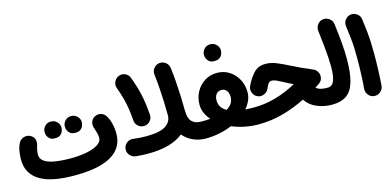

<svg xmlns="http://www.w3.org/2000/svg" viewBox="-72 -1129 3308 1623"><g transform="rotate(-15 1582.0 -317.0)"><path d="M16.6 -182.1Q16.6 -216.3 22.5 -252.2Q28.3 -288.1 43.9 -319.3Q57.6 -346.7 87.4 -356.7Q117.2 -366.7 144.5 -353Q200.7 -324.7 177.2 -252.9Q172.4 -239.3 169.2 -219.2Q166 -199.2 166 -182.1Q166 -130.9 232.2 -106.2Q298.3 -81.5 424.8 -81.5Q505.4 -81.5 568.1 -94.2Q630.9 -106.9 667 -130.6Q703.1 -154.3 703.1 -187Q703.1 -209 696 -234.6Q689 -260.3 685.1 -269.5Q672.4 -299.8 679.4 -327.6Q686.5 -355.5 712.9 -370.6Q739.3 -386.2 769 -377.9Q798.8 -369.6 814 -343.3Q832.5 -311 842.5 -270.3Q852.5 -229.5 852.5 -187Q852.5 -126.5 829.8 -83.7Q807.1 -41 769 -13.2Q731 14.6 684.3 31Q637.7 47.4 589.6 54.9Q541.5 62.5 498.3 64.7Q455.1 66.9 424.8 66.9Q384.8 66.9 331.5 63.5Q278.3 60.1 223.4 47.4Q168.5 34.7 121.6 7.8Q74.7 -19 45.7 -65.2Q16.6 -111.3 16.6 -182.1ZM446.8 -354.5Q446.8 -382.3 467.5 -404.3Q488.3 -426.3 519.5 -426.3Q542.5 -426.3 558.3 -416.5Q574.2 -406.7 583.5 -392.6Q595.2 -374 595.2 -354.5Q595.2 -339.8 588.9 -322.5Q582.5 -305.2 566.4 -292.7Q550.3 -280.3 520.5 -280.3Q490.2 -280.3 474.6 -293Q459 -305.7 452.6 -322.3Q446.8 -338.4 446.8 -354.5ZM269.5 -354Q269.5 -381.8 290 -403.8Q310.5 -425.8 342.3 -425.8Q365.2 -425.8 381.1 -416Q397 -406.2 406.2 -392.1Q417.5 -374 417.5 -354Q417.5 -339.4 411.1 -322Q404.8 -304.7 388.7 -292.2Q372.6 -279.8 343.3 -279.8Q313 -279.8 297.4 -292.5Q281.7 -305.2 274.9 -321.8Q272 -330.1 270.8 -338.4Q269.5 -346.7 269.5 -354Z M1292.5 -582Q1288.6 -612.3 1307.6 -637Q1326.7 -661.6 1356.4 -665.5Q1386.7 -669.4 1411.4 -650.4Q1436 -631.3 1439.9 -601.1Q1447.3 -545.4 1452.1 -480Q1457 -414.6 1459.7 -347.9Q1462.4 -281.2 1462.4 -221.7Q1462.4 -154.8 1490.5 -125.5Q1518.6 -96.2 1573.2 -96.2H1573.7Q1604.5 -96.2 1626 -74.5Q1647.5 -52.7 1647.5 -22Q1647.5 8.3 1626 30.3Q1604.5 52.2 1573.7 52.2H1573.2Q1516.1 52.2 1464.8 29.8Q1413.6 7.3 1377 -35.6Q1328.6 4.4 1252 26.9Q1175.3 49.3 1069.8 49.3Q1043 49.3 1017.8 48.1Q992.7 46.9 961.4 43.5Q930.7 40 910.9 16.8Q891.1 -6.3 893.6 -36.6Q896 -67.4 920.2 -87.6Q944.3 -107.9 974.1 -104.5Q1009.3 -100.6 1036.6 -98.6Q1064 -96.7 1090.8 -96.7Q1210.4 -96.7 1261.7 -130.1Q1313 -163.6 1313 -221.7Q1313 -277.8 1310.5 -342.5Q1308.1 -407.2 1303.5 -469.7Q1298.8 -532.2 1292.5 -582ZM955.6 -555.7Q945.3 -584.5 958.7 -612.3Q972.2 -640.1 1000.5 -650.4Q1029.3 -661.1 1056.9 -647.7Q1084.5 -634.3 1094.7 -605.5Q1112.8 -555.7 1124.8 -515.4Q1136.7 -475.1 1144.8 -437.3Q1152.8 -399.4 1158.2 -358.4Q1163.6 -317.4 1168 -266.1Q1170.4 -235.4 1150.4 -211.7Q1130.4 -188 1100.1 -185.5Q1069.3 -183.1 1045.9 -202.9Q1022.5 -222.7 1020 -252.9Q1015.1 -314.5 1008.1 -360.6Q1001 -406.7 988.8 -451.9Q976.6 -497.1 955.6 -555.7Z M1499.5 -22Q1499.5 -52.7 1521.5 -74.5Q1543.5 -96.2 1573.7 -96.2Q1615.7 -96.2 1651.4 -99.1Q1624.5 -129.9 1609.4 -164.6Q1594.2 -199.2 1594.2 -235.8Q1594.2 -298.3 1621.8 -349.1Q1649.4 -399.9 1697 -429.9Q1744.6 -460 1804.7 -460Q1864.7 -460 1912.1 -429.7Q1959.5 -399.4 1986.8 -348.6Q2014.2 -297.9 2014.2 -235.4Q2014.2 -198.7 1999.3 -164.1Q1984.4 -129.4 1957.5 -99.1Q1992.7 -96.2 2034.2 -96.2H2034.7Q2065.4 -96.2 2086.9 -74.5Q2108.4 -52.7 2108.4 -22Q2108.4 8.3 2086.9 30.3Q2065.4 52.2 2034.7 52.2H2034.2Q1972.7 52.2 1914.1 40Q1855.5 27.8 1804.2 6.3Q1752.4 27.8 1693.8 40Q1635.3 52.2 1573.7 52.2Q1543.5 52.2 1521.5 30.3Q1499.5 8.3 1499.5 -22ZM1742.7 -235.8Q1742.7 -170.9 1804.2 -136.7Q1865.7 -170.9 1865.7 -235.4Q1865.7 -268.1 1849.6 -289.3Q1833.5 -310.5 1804.7 -310.5Q1775.4 -310.5 1759 -289.6Q1742.7 -268.6 1742.7 -235.8ZM1739.7 -635.7Q1739.7 -663.6 1760.3 -685.8Q1780.8 -708 1812.5 -708Q1835.4 -708 1851.3 -698.2Q1867.2 -688.5 1876.5 -674.3Q1888.2 -654.8 1888.2 -635.7Q1888.2 -621.1 1881.8 -603.8Q1875.5 -586.4 1859.1 -574Q1842.8 -561.5 1813.5 -561.5Q1783.2 -561.5 1767.6 -574.2Q1752 -586.9 1745.6 -603.5Q1739.7 -619.6 1739.7 -635.7Z M2222.7 -427.2Q2270.5 -427.2 2323 -404.8Q2375.5 -382.3 2426.8 -356Q2460.4 -338.4 2503.9 -318.6Q2547.4 -298.8 2601.1 -275.9Q2620.6 -268.1 2633.3 -248.8Q2646 -229.5 2646 -208Q2646 -167.5 2611.3 -145Q2595.2 -134.8 2579.1 -125Q2591.3 -110.8 2615.2 -103.5Q2639.2 -96.2 2679.2 -96.2H2679.7Q2710.4 -96.2 2731.9 -74.5Q2753.4 -52.7 2753.4 -22Q2753.4 8.3 2731.9 30.3Q2710.4 52.2 2679.7 52.2H2679.2Q2608.4 52.2 2546.4 26.1Q2484.4 0 2449.7 -53.2Q2350.6 -3.9 2247.6 24.2Q2144.5 52.2 2034.7 52.2Q2003.9 52.2 1981.9 30Q1960 7.8 1960 -22Q1960 -51.8 1981.9 -74Q2003.9 -96.2 2034.7 -96.2Q2129.4 -96.2 2222.7 -122.6Q2315.9 -148.9 2408.7 -199.2Q2387.7 -209.5 2367.9 -219.2Q2348.1 -229 2329.1 -239.7Q2299.3 -255.9 2276.9 -266.1Q2254.4 -276.4 2237.3 -276.4Q2217.3 -276.4 2207 -263.2Q2196.8 -250 2182.6 -216.8Q2176.3 -201.2 2158.7 -189Q2141.1 -176.8 2118.9 -174.8Q2096.7 -172.9 2075.2 -186.5Q2054.7 -199.7 2045.7 -226.3Q2036.6 -252.9 2048.8 -280.3Q2079.1 -344.2 2117.9 -385.7Q2156.7 -427.2 2222.7 -427.2Z M2605.5 -22Q2605.5 -52.7 2627.4 -74.5Q2649.4 -96.2 2679.7 -96.2Q2717.8 -96.2 2735.1 -136.5Q2752.4 -176.8 2752.4 -262.2Q2752.4 -295.4 2750 -336.4Q2747.6 -377.4 2741.7 -436.3Q2735.8 -495.1 2725.6 -581.5Q2722.2 -611.8 2740.7 -636.5Q2759.3 -661.1 2789.6 -665Q2819.8 -668.9 2844.5 -650.1Q2869.1 -631.3 2873 -601.1Q2886.2 -498.5 2892.1 -426.5Q2897.9 -354.5 2897.9 -289.1Q2897.9 -167 2876.2 -91.8Q2854.5 -16.6 2806.4 17.8Q2758.3 52.2 2679.7 52.2Q2649.4 52.2 2627.4 30.3Q2605.5 8.3 2605.5 -22Z M2962.4 -559.6Q2958.5 -589.8 2977.3 -614.5Q2996.1 -639.2 3026.4 -643.1Q3056.6 -647 3081.3 -628.2Q3106 -609.4 3109.9 -579.1Q3118.7 -514.2 3123.5 -464.8Q3128.4 -415.5 3130.4 -369.4Q3132.3 -323.2 3132.3 -267.6Q3132.3 -196.8 3129.6 -125.7Q3127 -54.7 3122.1 5.4Q3119.6 35.6 3095.7 55.9Q3071.8 76.2 3041.5 73.7Q3010.7 71.3 2991 47.4Q2971.2 23.4 2973.6 -6.3Q2978.5 -66.9 2981.2 -137Q2983.9 -207 2983.9 -274.9Q2983.9 -325.2 2982.2 -365.2Q2980.5 -405.3 2975.8 -450.2Q2971.2 -495.1 2962.4 -559.6Z"/></g></svg>

Font: Mikhak-DS1-FD ExtraBold
Style: Regular
Weight: 800
Designer: Amin Abedi
Version: Version 3.2